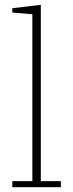

<svg xmlns="http://www.w3.org/2000/svg" viewBox="-20 -775 303 795"><path d="M31 -25H114V-716L31 -723V-741L149 -755V-25H232V0H31Z"/></svg>

Font: IBM Plex Serif ExtraLight
Style: Regular
Weight: 200
Designer: Mike Abbink, Paul van der Laan, Pieter van Rosmalen
Foundry: Bold Monday
Version: Version 2.5